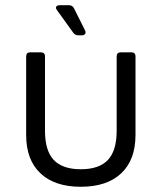

<svg xmlns="http://www.w3.org/2000/svg" viewBox="-20 -699 618 734"><path d="M289 15Q189 15 134.5 -36.5Q80 -88 80 -183V-483Q80 -499 96 -499H136Q152 -499 152 -483V-199Q152 -123 185.5 -87.5Q219 -52 289 -52Q359 -52 392.5 -87.5Q426 -123 426 -199V-483Q426 -499 442 -499H482Q498 -499 498 -483V-183Q498 -88 443.5 -36.5Q389 15 289 15ZM279 -564Q267 -564 260 -574L198 -660Q192 -668 195 -673.5Q198 -679 208 -679H244Q257 -679 263 -667L305 -583Q309 -575 305.5 -569.5Q302 -564 293 -564Z"/></svg>

Font: Pitagon Sans
Style: Regular
Weight: 400
Designer: Travis Tran
Foundry: Pitagon
Version: Version 1.001; ttfautohint (v1.8.4.7-5d5b);gftools[0.9.26]